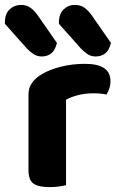

<svg xmlns="http://www.w3.org/2000/svg" viewBox="-60 -755 485 782"><path d="M209 -1Q199 2 181 4.5Q163 7 141 7Q96 7 76 -7.5Q56 -22 56 -64V-369Q56 -397 70 -417Q84 -437 109 -452Q142 -472 188.5 -483.5Q235 -495 286 -495Q390 -495 390 -425Q390 -408 385 -394Q380 -380 374 -370Q351 -375 318 -375Q289 -375 260 -368Q231 -361 209 -349ZM-40 -658V-664Q-40 -699 -20.5 -717Q-1 -735 26 -735Q48 -735 64 -723.5Q80 -712 94 -692L172 -580Q164 -549 148 -537Q132 -525 110 -525Q92 -525 77 -534.5Q62 -544 49 -558ZM180 -658V-663Q180 -698 199 -716.5Q218 -735 245 -735Q268 -735 284 -723.5Q300 -712 314 -692L392 -580Q384 -549 368 -537Q352 -525 329 -525Q311 -525 296.5 -534.5Q282 -544 269 -558Z"/></svg>

Font: Baloo 2 Latin
Style: Bold
Weight: 400
Designer: Sarang Kulkarni and Ek Type
Foundry: Ek Type
Version: Version 1.001